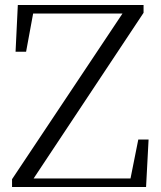

<svg xmlns="http://www.w3.org/2000/svg" viewBox="-20 -745 640 765"><path d="M28 0H562L572 -189H531L500 -34H114L552 -694V-725H51L42 -539H84L112 -691H468L28 -31Z"/></svg>

Font: Noto Serif CJK KR Light
Style: Regular
Weight: 300
Designer: Ryoko NISHIZUKA 西塚涼子 (kana & ideographs); Frank Grießhammer (Latin, Greek & Cyrillic); Wenlong ZHANG 张文龙 (bopomofo); San
Foundry: Adobe
Version: Version 2.001;hotconv 1.1.0;makeotfexe 2.6.0